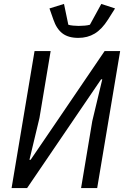

<svg xmlns="http://www.w3.org/2000/svg" viewBox="-20 -958 640 978"><path d="M156 -698H238L181 -357L130 -144H136L256 -320L513 -698H592L475 0H393L450 -341L501 -554H495L382 -388L118 0H39ZM252 -858 232 -915 306 -938 328 -832Q337 -829 353 -827.5Q369 -826 381 -826Q396 -826 412 -827.5Q428 -829 438 -832L496 -938L566 -915L530 -858Q499 -809 462.5 -787Q426 -765 379 -765Q328 -765 298 -788Q268 -811 252 -858Z"/></svg>

Font: iA Writer Mono V
Style: Regular
Weight: 400
Italic angle: -9.5°
Designer: Mike Abbink, Paul van der Laan, Pieter van Rosmalen
Foundry: Bold Monday
Version: Version 2.000